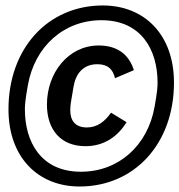

<svg xmlns="http://www.w3.org/2000/svg" viewBox="-20 -700 656 702"><path d="M271 -18.1C470.9 -18.1 616.1 -174 616.1 -398.1C616.1 -573.2 508.2 -680 355.8 -680C155.9 -680 11 -524.1 11 -300.1C11 -125 119 -18.1 271 -18.1ZM71 -300.1C71 -315 72.1 -334.2 82 -388.8C106.9 -529.8 213.1 -626.1 350.9 -626.1C497.9 -626.1 556.1 -516 556.1 -398.1C556.1 -383.2 555 -364 545.1 -308.9C519.9 -168 414.1 -72.1 275.9 -72.1C128.9 -72.1 71 -182.2 71 -300.1ZM151.6 -317.8C151.6 -224.4 203.5 -165.5 292.3 -165.5C363.6 -165.5 412.3 -203.8 442.8 -253.2L386 -288C363.6 -256.4 336.6 -234 297.6 -234C256.4 -234 236.9 -257.8 236.9 -296.5C236.9 -305 237.6 -312.5 238.6 -321.7L248.6 -381.4C256.4 -430.8 284.4 -465.2 335.9 -465.2C375.7 -465.2 392.8 -445.7 400.6 -414.1L469.5 -443.5C452.8 -497.2 412.6 -533.7 340.9 -533.7C229.4 -533.7 151.6 -433.2 151.6 -317.8Z"/></svg>

Font: Margiela Mono Italic Medium It
Style: Regular
Weight: 500
Designer: Mike Abbink, Paul van der Laan, Pieter van Rosmalen
Foundry: Bold Monday
Version: Version 2.003 2021